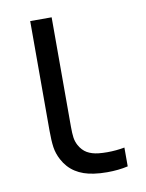

<svg xmlns="http://www.w3.org/2000/svg" viewBox="-68 -590 492 648"><g transform="rotate(-10 178.0 -266.0)"><path d="M98 -63.5Q86.5 -85 83.2 -107.5Q80 -130 80 -165V-195.5V-540H153.5V-198.5V-165Q153.5 -142 155.5 -127.8Q157.5 -113.5 164.5 -100.5Q175 -81.5 191 -72.2Q207 -63 229.5 -60.5Q244 -59 259.5 -59Q290 -59 319 -64.5V0Q287 7.5 247.5 7.5Q222.5 7.5 203 4.5Q128.5 -5.5 98 -63.5Z"/></g></svg>

Font: CCSD_manrope
Style: Regular
Weight: 400
Designer: Mikhail Sharanda
Foundry: Mikhail Sharanda
Version: Version 4.503